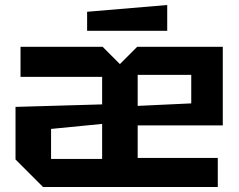

<svg xmlns="http://www.w3.org/2000/svg" viewBox="-20 -747 955 767"><path d="M42 -110V-320L388 -330V-440H62V-560H390L459 -491L528 -560H870V-246H530V-116H850V0H152ZM530 -324 744 -334V-448H530ZM184 -232V-112H388V-252ZM328 -624V-700L648 -727V-624Z"/></svg>

Font: Tektur SemiBold
Style: Regular
Weight: 600
Designer: Adam Jagosz
Foundry: Adam Jagosz
Version: Version 1.005;gftools[0.9.30]